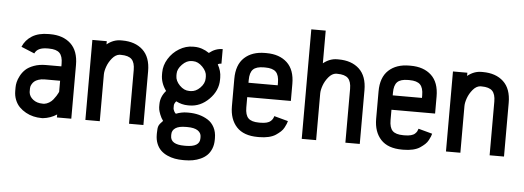

<svg xmlns="http://www.w3.org/2000/svg" viewBox="-54 -841 3259 1194"><g transform="rotate(5 1575.5 -244.5)"><path d="M229.5 -77.6Q245.6 -79.6 260.5 -88.6Q275.4 -97.7 284.9 -109.6Q294.4 -121.6 302 -133.3Q309.6 -145 313 -152.8L316.4 -160.6V-229H220.7Q198.2 -229 181.4 -223.1Q164.6 -217.3 155.8 -209.5Q147 -201.7 141.6 -191.9Q136.2 -182.1 135 -175.8Q133.8 -169.4 133.8 -164.6V-142.1Q136.7 -114.7 160.6 -96.2Q184.6 -77.6 220.7 -77.6ZM43.9 -164.6Q43.9 -179.2 47.9 -196.8Q51.8 -214.4 63.5 -236.8Q75.2 -259.3 93.8 -276.9Q112.3 -294.4 145.3 -306.6Q178.2 -318.8 220.7 -318.8H316.4V-335.4Q316.4 -382.3 296.4 -402.3Q276.4 -422.4 229.5 -422.4H220.7Q157.7 -422.4 141.6 -384.3L58.6 -418.5Q76.7 -461.9 117.2 -487.1Q157.7 -512.2 220.7 -512.2H229.5Q310.5 -512.2 358.4 -467.8Q406.2 -423.3 406.2 -335.4V0H316.4V-18.6Q277.8 6.8 229.5 12.2H220.7Q195.3 12.2 170.4 6.3Q145.5 0.5 122.6 -12.2Q99.6 -24.9 82 -42.7Q64.5 -60.5 54.2 -86.2Q43.9 -111.8 43.9 -142.1Z M584 0H494.1V-499.5H584V-479.5Q624.5 -512.2 670.9 -512.2H679.7Q760.7 -512.2 808.6 -467.8Q856.4 -423.3 856.4 -335.4V0H766.6V-335.4Q766.6 -381.8 746.6 -402.1Q726.6 -422.4 679.7 -422.4H670.9Q646 -419.9 625.2 -395Q604.5 -370.1 594.2 -341.3Q584 -312.5 584 -291.5Z M944.3 -137.2Q944.3 -184.6 978.5 -223.1Q944.3 -270 944.3 -322.8V-335.4Q944.3 -380.4 969.7 -421.6Q995.1 -462.9 1036.1 -487.5Q1077.1 -512.2 1121.1 -512.2H1129.9Q1178.2 -512.2 1222.7 -481.9Q1261.2 -513.2 1306.6 -513.2V-422.4Q1292.5 -422.4 1284.2 -416Q1306.6 -376.5 1306.6 -335.4V-322.8Q1306.6 -253.9 1252.9 -200Q1199.2 -146 1129.9 -146H1121.1Q1083 -146 1046.9 -164.6Q1034.2 -149.4 1034.2 -137.2V-119.6Q1034.2 -117.7 1035.4 -113Q1036.6 -108.4 1040.8 -100.3Q1044.9 -92.3 1051.3 -87.4Q1086.4 -101.1 1121.1 -101.1H1129.9Q1164.1 -101.1 1194.3 -93.3Q1224.6 -85.4 1250.5 -69.3Q1276.4 -53.2 1291.5 -24.4Q1306.6 4.4 1306.6 42.5V52.2Q1306.6 84 1296.4 108.9Q1286.1 133.8 1269.5 149.9Q1252.9 166 1229.7 176.5Q1206.5 187 1181.9 191.4Q1157.2 195.8 1129.9 195.8H1121.1Q1093.8 195.8 1069.3 191.4Q1044.9 187 1021.7 176.5Q998.5 166 981.7 149.9Q964.8 133.8 954.6 108.9Q944.3 84 944.3 52.2V42.5Q944.3 10.7 949.7 -2.4Q955.1 -15.6 976.1 -36.1Q963.9 -52.2 955.8 -73Q947.8 -93.8 946 -104.5Q944.3 -115.2 944.3 -119.6ZM1129.9 -422.4H1121.1Q1089.8 -422.4 1062 -393.8Q1034.2 -365.2 1034.2 -335.4V-322.8Q1034.2 -291.5 1061.5 -263.7Q1088.9 -235.8 1121.1 -235.8H1129.9Q1162.1 -235.8 1189.5 -263.4Q1216.8 -291 1216.8 -322.8V-335.4Q1216.8 -365.2 1189 -393.8Q1161.1 -422.4 1129.9 -422.4ZM1216.8 42.5Q1216.8 18.1 1195.1 3.4Q1173.3 -11.2 1129.9 -11.2H1121.1Q1076.7 -11.2 1055.4 3.4Q1034.2 18.1 1034.2 42.5V52.2Q1034.2 106 1121.1 106H1129.9Q1216.8 106 1216.8 52.2Z M1667 -318.8V-335.4Q1667 -381.8 1647 -402.1Q1627 -422.4 1580.1 -422.4H1571.3Q1524.4 -422.4 1504.4 -402.3Q1484.4 -382.3 1484.4 -335.4V-318.8ZM1484.4 -229V-164.6Q1484.4 -117.7 1504.2 -97.7Q1523.9 -77.6 1571.3 -77.6H1580.1Q1603 -77.6 1619.1 -82Q1635.3 -86.4 1643.8 -94.5Q1652.3 -102.5 1656 -109.4Q1659.7 -116.2 1662.6 -126L1749.5 -102.5Q1747.1 -93.3 1743.9 -85.2Q1740.7 -77.1 1732.9 -62Q1725.1 -46.9 1712.6 -35.4Q1700.2 -23.9 1682.9 -12.2Q1665.5 -0.5 1638.9 5.9Q1612.3 12.2 1580.1 12.2H1571.3Q1482.9 12.2 1438.7 -35.4Q1394.5 -83 1394.5 -164.6V-335.4Q1394.5 -423.3 1442.4 -467.8Q1490.2 -512.2 1571.3 -512.2H1580.1Q1661.1 -512.2 1709 -467.8Q1756.8 -423.3 1756.8 -335.4V-229Z M2021.5 -422.4Q1996.6 -419.9 1975.8 -395Q1955.1 -370.1 1944.8 -341.3Q1934.6 -312.5 1934.6 -291.5V0H1844.7V-683.6H1934.6V-479.5Q1975.1 -512.2 2021.5 -512.2H2030.3Q2111.3 -512.2 2159.2 -467.8Q2207 -423.3 2207 -335.4V0H2117.2V-335.4Q2117.2 -381.8 2097.2 -402.1Q2077.1 -422.4 2030.3 -422.4Z M2567.4 -318.8V-335.4Q2567.4 -381.8 2547.4 -402.1Q2527.3 -422.4 2480.5 -422.4H2471.7Q2424.8 -422.4 2404.8 -402.3Q2384.8 -382.3 2384.8 -335.4V-318.8ZM2384.8 -229V-164.6Q2384.8 -117.7 2404.5 -97.7Q2424.3 -77.6 2471.7 -77.6H2480.5Q2503.4 -77.6 2519.5 -82Q2535.6 -86.4 2544.2 -94.5Q2552.7 -102.5 2556.4 -109.4Q2560.1 -116.2 2563 -126L2649.9 -102.5Q2647.5 -93.3 2644.3 -85.2Q2641.1 -77.1 2633.3 -62Q2625.5 -46.9 2613 -35.4Q2600.6 -23.9 2583.3 -12.2Q2565.9 -0.5 2539.3 5.9Q2512.7 12.2 2480.5 12.2H2471.7Q2383.3 12.2 2339.1 -35.4Q2294.9 -83 2294.9 -164.6V-335.4Q2294.9 -423.3 2342.8 -467.8Q2390.6 -512.2 2471.7 -512.2H2480.5Q2561.5 -512.2 2609.4 -467.8Q2657.2 -423.3 2657.2 -335.4V-229Z M2835 0H2745.1V-499.5H2835V-479.5Q2875.5 -512.2 2921.9 -512.2H2930.7Q3011.7 -512.2 3059.6 -467.8Q3107.4 -423.3 3107.4 -335.4V0H3017.6V-335.4Q3017.6 -381.8 2997.6 -402.1Q2977.5 -422.4 2930.7 -422.4H2921.9Q2897 -419.9 2876.2 -395Q2855.5 -370.1 2845.2 -341.3Q2835 -312.5 2835 -291.5Z"/></g></svg>

Font: Anka/Coder Narrow
Style: Bold
Weight: 700
Width: 3
Monospace: yes
Version: Version 001.100